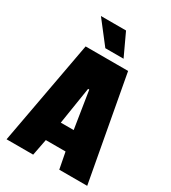

<svg xmlns="http://www.w3.org/2000/svg" viewBox="-193 -895 884 994"><g transform="rotate(30 249.0 -398.5)"><path d="M490 0H323L304 -98H186L167 0H8L122 -621H376ZM285 -215 250 -437H243L208 -215ZM215 -664 112 -797H262L324 -664Z"/></g></svg>

Font: Passion One
Style: Regular
Weight: 400
Designer: Alejandro Lo Celso
Foundry: Fontstage
Version: Version 1.002